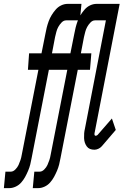

<svg xmlns="http://www.w3.org/2000/svg" viewBox="-84 -760 654 990"><path d="M-64 210 -56 125H-28Q-16 125 -5 114Q6 103 11.5 91Q17 79 21.5 65.5Q26 52 28 39L114 -400H60L66 -485H130L150 -585Q153 -602 157 -618Q161 -634 167 -650.5Q173 -667 182.5 -682.5Q192 -698 204 -711.5Q216 -725 232 -732.5Q248 -740 265 -740H336L328 -655H257Q244 -655 233.5 -644Q223 -633 216.5 -621Q210 -609 206.5 -595.5Q203 -582 200 -569L184 -485H281L274 -400H168L79 55Q76 72 72 88Q68 104 61 120.5Q54 137 45.5 152.5Q37 168 25 181.5Q13 195 -3.5 202.5Q-20 210 -36 210ZM85 210 93 125H121Q133 125 144 114Q155 103 160.5 91Q166 79 170.5 65.5Q175 52 177 39L263 -400H209L215 -485H279L299 -585Q302 -602 306 -618Q310 -634 316 -650.5Q322 -667 331.5 -682.5Q341 -698 353 -711.5Q365 -725 381 -732.5Q397 -740 414 -740H485L477 -655H406Q393 -655 382.5 -644Q372 -633 365.5 -621Q359 -609 355.5 -595.5Q352 -582 349 -569L333 -485H387L380 -400H317L228 55Q225 72 221 88Q217 104 210 120.5Q203 137 194.5 152.5Q186 168 174 181.5Q162 195 145.5 202.5Q129 210 113 210ZM403 12Q390 12 380 8Q370 4 363.5 -5Q357 -14 353.5 -24.5Q350 -35 349.5 -48Q349 -61 350 -73Q351 -85 354 -97L462 -655H406L414 -740H533L405 -81Q404 -77 403.5 -74Q403 -71 403 -68Q403 -65 404.5 -62.5Q406 -60 409 -60Q411 -60 414 -61Q417 -62 419 -64L493 -149L513 -90L441 -6Q433 3 422.5 7.5Q412 12 403 12Z"/></svg>

Font: Lode Dark Term
Style: Bold Italic
Weight: 700
Italic angle: -11°
Monospace: yes
Designer: Belleve Invis
Foundry: Belleve Invis
Version: Version 29.2.0